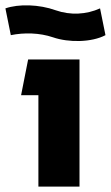

<svg xmlns="http://www.w3.org/2000/svg" viewBox="-40 -690 410 710"><path d="M254 -470H64L38 -338H102V0H254ZM-20 -659 0 -560C49 -570 106 -569 156 -552C214 -532 299 -533 350 -560L330 -659C279 -636 220 -633 166 -652C105 -674 29 -676 -20 -659Z"/></svg>

Font: Kreadon Extra Bold
Style: Regular
Weight: 800
Designer: kohakuno
Foundry: StudioGnu
Version: Version 1.000;Glyphs 3.1.2 (3151)